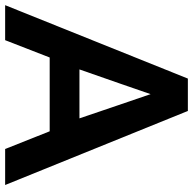

<svg xmlns="http://www.w3.org/2000/svg" viewBox="-26 -729 751 747"><g transform="rotate(90 349.5 -355.5)"><path d="M436.5 -289.1Q408.2 -372.6 384.8 -441.4Q361.3 -510.3 342.3 -565.9Q326.7 -519.5 302.5 -450.7Q278.3 -381.8 246.1 -289.1ZM-3.9 0 281.7 -710.9H407.7L695.8 0H555.7L486.8 -173.3H199.7L132.3 0Z"/></g></svg>

Font: Ride
Style: Bold
Weight: 700
Version: Version 3.000